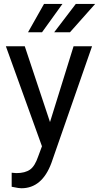

<svg xmlns="http://www.w3.org/2000/svg" viewBox="-20 -770 517 1003"><path d="M263.2 -601.6H345.7L477.1 -749.5H376ZM126.5 -601.6H199.7L306.2 -749.5H210ZM109.4 -528.3H10.7L199.2 -5.9L179.2 47.9C168 80.6 154.3 103.5 137.2 115.7C120.1 127.9 96.2 134.3 65.4 134.3L41 132.3V205.6L74.7 211.9L91.8 213.4C163.6 213.4 215.8 169.4 248.5 81.5L460.9 -528.3H364.3L241.2 -132.3Z"/></svg>

Font: Roboto
Style: Regular
Weight: 400
Designer: Google
Version: Version 2.137; 2017